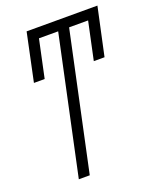

<svg xmlns="http://www.w3.org/2000/svg" viewBox="-134 -794 714 874"><g transform="rotate(-20 222.5 -357.0)"><path d="M148 0 290 -665H382L343 -482H395L445 -714H102L53 -482H105L144 -665H237L95 0Z"/></g></svg>

Font: Noto Sans Display Condensed Light
Style: Italic
Weight: 300
Width: 3
Designer: Monotype Design team
Foundry: Monotype Imaging Inc.
Version: 1.000